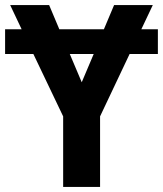

<svg xmlns="http://www.w3.org/2000/svg" viewBox="-20 -734 640 754"><path d="M301 -411 254 -522H348ZM373 -277 489 -522H600V-619H535L580 -714H428L388 -619H213L173 -714H20L65 -619H0V-522H111L228 -277V0H373Z"/></svg>

Font: Noto Sans Mono UI
Style: Bold
Weight: 700
Designer: Monotype Design team
Foundry: Monotype Imaging Inc.
Version: 1.000